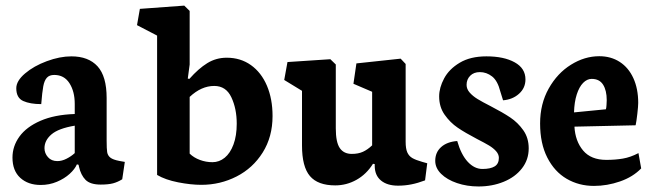

<svg xmlns="http://www.w3.org/2000/svg" viewBox="-20 -654 2344 691"><path d="M256.8 -62.5 262.7 -61 264.2 -54.2Q271 -23.9 287.8 -6.8Q304.7 10.3 342.3 10.3Q369.6 10.3 386.5 5.9Q403.3 1.5 419.9 -8.8L429.2 -71.3L410.2 -74.7Q386.7 -79.1 377.2 -86.7Q367.7 -94.2 365.7 -106.4Q363.8 -118.7 363.8 -147.5V-301.3Q363.8 -379.4 331.1 -415.3Q298.3 -451.2 236.8 -451.2Q195.3 -451.2 148.4 -433.8Q101.6 -416.5 70.1 -389.6Q38.6 -362.8 38.6 -336.4Q38.6 -301.8 63.5 -290.5Q88.4 -279.3 128.4 -279.3Q131.8 -322.3 135.7 -343.3Q139.6 -364.3 148.7 -374.3Q157.7 -384.3 175.3 -384.3Q210.9 -384.3 230 -354.5Q249 -324.7 249 -280.3V-243.7Q175.8 -241.2 125.5 -219.2Q75.2 -197.3 50 -162.6Q24.9 -127.9 24.9 -86.9Q24.9 -39.6 53 -13.9Q81.1 11.7 126.5 11.7Q157.7 11.7 184.8 0.2Q211.9 -11.2 230.7 -28.3Q249.5 -45.4 256.8 -62.5ZM249 -103Q236.3 -91.3 219.5 -82.8Q202.6 -74.2 186.5 -74.2Q165 -74.2 152.6 -88.4Q140.1 -102.5 140.1 -120.6Q140.1 -148.9 165.3 -170.4Q190.4 -191.9 249 -201.7Z M545.4 -24.4Q575.2 -6.8 621.1 2.2Q667 11.2 704.6 11.2Q772.5 11.2 831.3 -18.8Q890.1 -48.8 925.5 -105.2Q960.9 -161.6 960.9 -236.3Q960.9 -297.9 940.7 -345.5Q920.4 -393.1 883.1 -419.7Q845.7 -446.3 795.9 -446.3Q757.8 -446.3 726.1 -426.8Q694.3 -407.2 661.6 -370.1L655.8 -371.1L662.6 -421.9V-614.7L643.1 -633.8L483.4 -622.1L473.1 -563.5L545.4 -525.9ZM751 -344.7Q793.5 -344.7 812.7 -303.7Q832 -262.7 832 -209Q832 -165.5 820.3 -134Q808.6 -102.5 788.8 -86.4Q769 -70.3 744.6 -70.3Q721.2 -70.3 699.5 -78.4Q677.7 -86.4 662.6 -101.1V-305.2Q704.6 -344.7 751 -344.7Z M1066.9 -130.4Q1066.9 -53.7 1095.5 -20.3Q1124 13.2 1186.5 13.2Q1227.1 13.2 1262.9 -6.8Q1298.8 -26.9 1322.3 -64.5L1328.6 -63.5V-57.6Q1328.6 -22.9 1351.1 -4.4Q1373.5 14.2 1412.6 14.2Q1437.5 14.2 1460.7 9.5Q1483.9 4.9 1509.8 -4.9L1517.6 -66.4L1500 -71.3Q1476.1 -78.1 1463.9 -85.2Q1451.7 -92.3 1445.8 -105.7Q1439.9 -119.1 1439.9 -143.6V-423.8L1421.9 -442.9L1262.7 -425.8L1252 -352.5L1319.3 -323.7V-130.9Q1302.7 -115.2 1286.1 -107.7Q1269.5 -100.1 1246.1 -100.1Q1217.3 -100.1 1202.9 -121.1Q1188.5 -142.1 1188.5 -191.9V-421.9L1168.9 -440.9L1014.6 -430.7L1002.9 -366.2L1066.9 -327.1Z M1882.8 -120.1Q1882.8 -157.7 1863.3 -185.3Q1843.8 -212.9 1816.4 -231.2Q1789.1 -249.5 1745.6 -272Q1715.8 -287.1 1698.7 -297.6Q1681.6 -308.1 1670.4 -320.8Q1659.2 -333.5 1659.2 -348.6Q1659.2 -368.2 1672.1 -381.3Q1685.1 -394.5 1707 -394.5Q1731 -394.5 1751 -378.9Q1771 -363.3 1780.8 -324.2L1790.5 -293Q1825.2 -295.9 1848.1 -316.7Q1871.1 -337.4 1871.1 -368.2Q1871.1 -408.2 1832.3 -429.7Q1793.5 -451.2 1730.5 -451.2Q1672.9 -451.2 1634.5 -428.2Q1596.2 -405.3 1578.4 -371.8Q1560.5 -338.4 1560.5 -307.1Q1560.5 -269 1580.3 -241Q1600.1 -212.9 1627 -194.6Q1653.8 -176.3 1696.8 -153.8Q1724.6 -139.6 1740 -130.4Q1755.4 -121.1 1765.4 -109.9Q1775.4 -98.6 1775.4 -85.9Q1775.4 -64.5 1760.3 -55.2Q1745.1 -45.9 1716.3 -45.9Q1687.5 -45.9 1663.6 -71.5Q1639.6 -97.2 1625.5 -146.5Q1588.4 -143.6 1567.4 -124.5Q1546.4 -105.5 1546.4 -75.2Q1546.4 -49.3 1567.6 -28.3Q1588.9 -7.3 1624.8 4.9Q1660.6 17.1 1702.1 17.1Q1751.5 17.1 1792.7 0.2Q1834 -16.6 1858.4 -47.9Q1882.8 -79.1 1882.8 -120.1Z M2287.6 -47.9 2277.8 -103Q2249 -87.9 2221.9 -83.3Q2194.8 -78.6 2162.1 -78.6Q2106.9 -78.6 2078.6 -112.3Q2050.3 -146 2047.4 -198.2L2267.6 -203.1Q2270.5 -216.3 2273.7 -244.1Q2276.9 -272 2276.9 -283.7Q2276.9 -334.5 2259.5 -372.6Q2242.2 -410.6 2210.4 -431.2Q2178.7 -451.7 2136.7 -451.7Q2084 -451.7 2034.9 -421.1Q1985.8 -390.6 1954.8 -335.4Q1923.8 -280.3 1923.8 -209.5Q1923.8 -137.7 1949.7 -86.9Q1975.6 -36.1 2019.5 -10.5Q2063.5 15.1 2117.7 15.1Q2165 15.1 2211.4 -1Q2257.8 -17.1 2287.6 -47.9ZM2163.6 -293.5Q2163.6 -286.6 2162.8 -275.9Q2162.1 -265.1 2160.6 -260.7L2045.9 -249.5Q2046.9 -286.6 2055.7 -314Q2064.5 -341.3 2078.6 -355.7Q2092.8 -370.1 2109.4 -370.1Q2137.2 -370.1 2150.4 -349.4Q2163.6 -328.6 2163.6 -293.5Z"/></svg>

Font: Neuton
Style: Bold
Weight: 700
Designer: Brian M Zick
Foundry: Brian M Zick
Version: Version 1.560